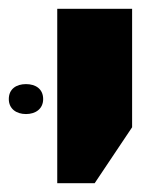

<svg xmlns="http://www.w3.org/2000/svg" viewBox="-52 -629 360 436"><path d="M78 -213H163L248 -340V-609H78ZM-32 -404C-32 -382 -15 -370 7 -370C29 -370 46 -382 46 -404C46 -427 29 -438 7 -438C-15 -438 -32 -427 -32 -404Z"/></svg>

Font: Noto Sans Hebrew ExtraCondensed Black
Style: Regular
Weight: 900
Width: 2
Designer: Monotype Design Team
Foundry: Monotype Imaging Inc.
Version: Version 2.004